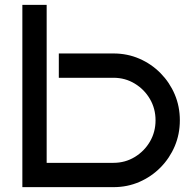

<svg xmlns="http://www.w3.org/2000/svg" viewBox="-20 -770 797 790"><path d="M720 -275Q720 -218 699 -168.5Q678 -119 640.5 -81Q603 -43 553.5 -21.5Q504 0 447 0H72V-750H172V-100H447Q495 -100 534.5 -124Q574 -148 597 -187.5Q620 -227 620 -275Q620 -323 597 -362.5Q574 -402 534.5 -426Q495 -450 447 -450H222V-550H447Q504 -550 553.5 -528.5Q603 -507 640.5 -469Q678 -431 699 -381.5Q720 -332 720 -275Z"/></svg>

Font: Bruno Ace
Style: Regular
Weight: 400
Version: Version 1.100; ttfautohint (v1.8.4.7-5d5b);gftools[0.9.27]